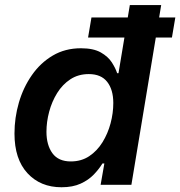

<svg xmlns="http://www.w3.org/2000/svg" viewBox="-20 -748 729 777"><path d="M229 9.8Q143.6 9.8 91.1 -47.1Q38.6 -104 38.6 -207.5Q38.6 -271.5 56.4 -332.8Q74.2 -394 108.9 -443.8Q143.6 -493.7 193.6 -523.2Q243.7 -552.7 307.6 -552.7Q357.9 -552.7 387.7 -535.9Q417.5 -519 432.6 -495.4Q447.8 -471.7 454.1 -451.7H459.5L505.4 -727.5H632.3L511.7 0H387.2L402.3 -86.4H394.5Q381.3 -64.5 359.9 -42Q338.4 -19.5 306.4 -4.9Q274.4 9.8 229 9.8ZM266.6 -94.7Q309.1 -94.7 341.1 -116Q373 -137.2 394.8 -172.4Q416.5 -207.5 427.5 -249Q438.5 -290.5 438.5 -331.1Q438.5 -385.3 413.8 -416.7Q389.2 -448.2 339.4 -448.2Q296.9 -448.2 264.9 -427.2Q232.9 -406.2 211.4 -371.6Q189.9 -336.9 179 -295.9Q168 -254.9 168 -214.8Q168 -161.1 192.1 -127.9Q216.3 -94.7 266.6 -94.7ZM336.4 -596.2 350.1 -677.2H689.5L675.8 -596.2Z"/></svg>

Font: Inter SemiBold
Style: Italic
Weight: 600
Italic angle: -9.3988°
Designer: Rasmus Andersson
Foundry: rsms
Version: Version 4.001;git-66647c0bb